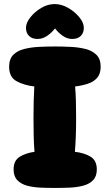

<svg xmlns="http://www.w3.org/2000/svg" viewBox="-20 -929 541 946"><path d="M251 -3Q216 -3 180 -4.5Q144 -6 114 -14Q84 -22 65.5 -41Q47 -60 47 -94Q47 -138 77 -156.5Q107 -175 150 -181Q147 -216 146 -257.5Q145 -299 145 -347Q145 -391 146 -430.5Q147 -470 149 -503Q98 -509 61.5 -529Q25 -549 25 -600Q25 -638 45 -658.5Q65 -679 98.5 -687.5Q132 -696 171.5 -698Q211 -700 250 -700Q289 -700 329 -698Q369 -696 402 -687.5Q435 -679 455.5 -658.5Q476 -638 476 -600Q476 -566 459 -546Q442 -526 413 -516.5Q384 -507 350 -503Q353 -470 354 -431Q355 -392 355 -347Q355 -299 353.5 -257.5Q352 -216 349 -181Q394 -176 425.5 -157.5Q457 -139 457 -94Q457 -60 438.5 -41Q420 -22 389.5 -14Q359 -6 323 -4.5Q287 -3 251 -3ZM165 -737Q138 -737 123 -752Q108 -767 108 -792Q108 -816 129 -843Q150 -870 182.5 -889.5Q215 -909 249 -909Q283 -909 316 -890Q349 -871 371 -844Q393 -817 393 -792Q393 -767 378 -752Q363 -737 336 -737Q311 -737 289 -752.5Q267 -768 251 -789Q235 -768 212.5 -752.5Q190 -737 165 -737Z"/></svg>

Font: Cherry Bomb One
Style: Regular
Weight: 400
Designer: satsuyako
Foundry: satsuyako
Version: Version 4.100; ttfautohint (v1.8.3)